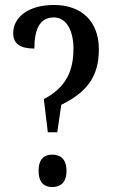

<svg xmlns="http://www.w3.org/2000/svg" viewBox="-20 -744 464 771"><path d="M172 -213H210L226 -323C329 -374 377 -436 377 -546C377 -659 307 -724 197 -724C90 -724 33 -672 33 -611C33 -565 66 -549 118 -549C118 -625 139 -674 196 -674C248 -674 275 -619 275 -549C275 -463 248 -394 156 -346ZM190 7C221 7 247 -9 247 -58C247 -107 221 -123 190 -123C159 -123 135 -107 135 -58C135 -9 159 7 190 7Z"/></svg>

Font: Noto Serif Khmer ExtraCondensed Medium
Style: Regular
Weight: 500
Width: 2
Designer: Danh Hong and the Monotype Design Team
Foundry: Monotype Imaging Inc.
Version: Version 2.004